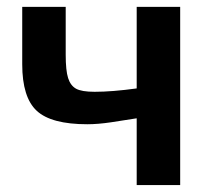

<svg xmlns="http://www.w3.org/2000/svg" viewBox="-20 -532 602 552"><path d="M43.9 -512.2H168.9V-375Q168.9 -329.1 175.8 -307.6Q182.6 -286.1 198.5 -277.1Q214.4 -268.1 252 -268.1Q302.2 -268.1 373 -277.8V-512.2H498V0H373V-191.9Q336.9 -186 299.1 -180.4Q261.2 -174.8 231 -174.8Q127.4 -174.8 85.7 -213.4Q43.9 -252 43.9 -347.2Z"/></svg>

Font: Clear Sans
Style: Bold
Weight: 700
Foundry: Intel Corporation
Version: Version 1.00